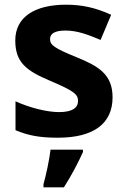

<svg xmlns="http://www.w3.org/2000/svg" viewBox="-20 -642 537 817"><path d="M459 -228C459 -325 400 -360 307 -398C211 -437 193 -450 193 -476C193 -500 215 -512 259 -512C308 -512 354 -495 408 -472L453 -579C388 -609 329 -622 261 -622C130 -622 45 -571 45 -470C45 -377 91 -341 194 -298C300 -253 312 -239 312 -212C312 -184 289 -165 231 -165C179 -165 105 -184 46 -211V-88C101 -65 150 -56 226 -56C380 -56 459 -117 459 -228ZM333 5V-5H195C190 38 176 103 165 142V155H252C286 102 313 49 333 5Z"/></svg>

Font: Noto Sans Malayalam UI
Style: Bold
Weight: 700
Designer: Jelle Bosma - Monotype Design Team
Foundry: Monotype Imaging Inc.
Version: Version 2.104